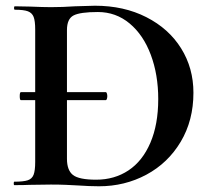

<svg xmlns="http://www.w3.org/2000/svg" viewBox="-20 -647 745 671"><path d="M49 -311Q49 -325 53 -325H350Q352 -325 353.5 -320.5Q355 -316 355 -311Q355 -306 353.5 -301.5Q352 -297 350 -297H53Q49 -297 49 -311ZM250 1Q234 0 210.5 -1Q187 -2 158 -2L84 -1Q64 0 30 0Q28 0 28 -6Q28 -12 30 -12Q62 -12 77 -17Q92 -22 97.5 -36.5Q103 -51 103 -81V-544Q103 -574 97.5 -588Q92 -602 77.5 -607.5Q63 -613 32 -613Q29 -613 29 -619Q29 -625 32 -625L85 -624Q131 -622 158 -622Q199 -622 242 -625Q294 -627 312 -627Q413 -627 491.5 -587Q570 -547 613 -478Q656 -409 656 -323Q656 -226 611.5 -151.5Q567 -77 491.5 -36.5Q416 4 326 4Q294 4 250 1ZM533 -301Q533 -386 507 -455.5Q481 -525 433 -565Q385 -605 322 -605Q260 -605 237 -593Q214 -581 214 -542V-92Q214 -52 235 -35.5Q256 -19 316 -19Q380 -19 429 -51.5Q478 -84 505.5 -148Q533 -212 533 -301Z"/></svg>

Font: Cormorant Garamond
Style: Bold
Weight: 700
Designer: Christian Thalmann (Catharsis Fonts)
Foundry: Catharsis Fonts
Version: Version 4.000